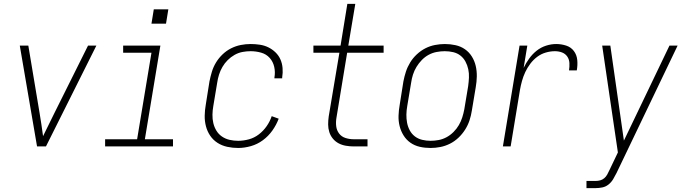

<svg xmlns="http://www.w3.org/2000/svg" viewBox="-20 -755 3540 990"><path d="M171 0 82 -520H126L184 -173Q189 -143 193.5 -113Q198 -83 202 -53Q217 -83 231.5 -113Q246 -143 261 -173L434 -520H477L217 0Z M522 0V-37H687L761 -483H615V-520H807L727 -37H872V0ZM761 -633 773 -707H848L836 -633Z M1208 8Q1179 8 1151.5 2Q1124 -4 1101.5 -18.5Q1079 -33 1064 -55Q1049 -77 1042 -103.5Q1035 -130 1035.5 -158.5Q1036 -187 1041 -215L1060 -335Q1065 -360 1072.5 -385Q1080 -410 1094 -433Q1108 -456 1128 -475Q1148 -494 1172 -506Q1196 -518 1221.5 -523Q1247 -528 1272 -528Q1296 -528 1319.5 -524.5Q1343 -521 1363.5 -511Q1384 -501 1400.5 -485Q1417 -469 1426 -448.5Q1435 -428 1437 -404Q1439 -380 1435 -356Q1435 -355 1435 -353.5Q1435 -352 1435 -351H1395Q1395 -352 1395 -353Q1395 -354 1395 -355Q1400 -383 1394 -410Q1388 -437 1370.5 -456.5Q1353 -476 1326.5 -483.5Q1300 -491 1272 -491Q1251 -491 1230 -487Q1209 -483 1189.5 -472Q1170 -461 1154 -445Q1138 -429 1127 -410Q1116 -391 1109.5 -370.5Q1103 -350 1100 -329L1080 -209Q1076 -187 1075.5 -164Q1075 -141 1080 -120Q1085 -99 1096 -81Q1107 -63 1124.5 -51Q1142 -39 1163.5 -34Q1185 -29 1208 -29Q1235 -29 1263 -36.5Q1291 -44 1314.5 -62Q1338 -80 1355 -104.5Q1372 -129 1381 -156L1417 -143Q1405 -111 1384.5 -82Q1364 -53 1335.5 -32Q1307 -11 1273.5 -1.5Q1240 8 1208 8Z M1804 0Q1784 0 1763.5 -3.5Q1743 -7 1726 -16Q1709 -25 1696.5 -40Q1684 -55 1678 -74Q1672 -93 1672 -113.5Q1672 -134 1675 -155L1730 -483H1596V-520H1736L1771 -735H1812L1776 -520H1958V-483H1770L1715 -149Q1711 -126 1713.5 -104.5Q1716 -83 1728.5 -66.5Q1741 -50 1761.5 -43.5Q1782 -37 1804 -37H1875V0Z M2200 8Q2171 8 2144.5 2Q2118 -4 2096.5 -19Q2075 -34 2061 -56.5Q2047 -79 2040.5 -105Q2034 -131 2035 -159Q2036 -187 2041 -215L2060 -335Q2065 -361 2073 -385.5Q2081 -410 2095 -433Q2109 -456 2129.5 -475Q2150 -494 2173.5 -506Q2197 -518 2223 -523Q2249 -528 2274 -528Q2302 -528 2329 -522Q2356 -516 2377.5 -501Q2399 -486 2413 -463.5Q2427 -441 2433 -415Q2439 -389 2438.5 -361Q2438 -333 2433 -305L2413 -185Q2409 -159 2401 -134.5Q2393 -110 2378.5 -87Q2364 -64 2344 -45Q2324 -26 2300 -14Q2276 -2 2250.5 3Q2225 8 2200 8ZM2200 -29Q2221 -29 2242 -33Q2263 -37 2282.5 -47.5Q2302 -58 2318.5 -74.5Q2335 -91 2346 -110Q2357 -129 2363.5 -149.5Q2370 -170 2374 -191L2394 -311Q2397 -333 2398 -355Q2399 -377 2394.5 -398Q2390 -419 2380 -437.5Q2370 -456 2354 -468.5Q2338 -481 2317 -486Q2296 -491 2273 -491Q2253 -491 2231.5 -487Q2210 -483 2190.5 -472.5Q2171 -462 2155 -445.5Q2139 -429 2127.5 -410Q2116 -391 2109.5 -370.5Q2103 -350 2100 -329L2080 -209Q2076 -187 2075.5 -165Q2075 -143 2079 -122Q2083 -101 2093 -82.5Q2103 -64 2119.5 -51.5Q2136 -39 2157 -34Q2178 -29 2200 -29Z M2573 0 2659 -520H2699L2680 -405Q2692 -430 2708.5 -453Q2725 -476 2747 -493.5Q2769 -511 2795.5 -519.5Q2822 -528 2848 -528Q2874 -528 2899 -520Q2924 -512 2939 -492Q2954 -472 2956.5 -445.5Q2959 -419 2954 -392H2914Q2917 -411 2916 -430Q2915 -449 2905 -463.5Q2895 -478 2878 -484.5Q2861 -491 2841 -491Q2818 -491 2794 -484Q2770 -477 2750 -462Q2730 -447 2714.5 -426.5Q2699 -406 2688.5 -383.5Q2678 -361 2671.5 -337.5Q2665 -314 2661 -291L2613 0Z M3004 215V178H3051Q3063 178 3074.5 175Q3086 172 3095.5 164Q3105 156 3111 145Q3117 134 3122 123V122H3123Q3123 122 3123 121.5Q3123 121 3123 121L3166 31Q3146 -106 3125.5 -244Q3105 -382 3085 -520H3127L3197 -30L3432 -520H3474L3159 137Q3151 153 3141.5 169Q3132 185 3117.5 196.5Q3103 208 3085.5 211.5Q3068 215 3051 215Z"/></svg>

Font: Iosevka SS04 Extralight
Style: Italic
Weight: 200
Italic angle: -9°
Monospace: yes
Designer: Belleve Invis
Foundry: Belleve Invis
Version: Version 19.0.0; ttfautohint (v1.8.4)